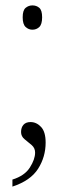

<svg xmlns="http://www.w3.org/2000/svg" viewBox="-20 -537 263 711"><path d="M100 -427Q86 -427 75 -437Q64 -447 64 -473Q64 -499 75 -508Q86 -517 100 -517Q115 -517 125.5 -508Q136 -499 136 -473Q136 -447 125.5 -437Q115 -427 100 -427ZM26 128Q71 114 90.5 83.5Q110 53 110 28Q110 11 97 0Q84 -11 71 -21.5Q58 -32 58 -48Q58 -65 67 -75Q76 -85 93 -85Q115 -85 132 -67Q149 -49 149 -9Q149 44 121 88Q93 132 26 154Z"/></svg>

Font: Noto Serif ExtraLight
Style: Regular
Weight: 200
Designer: Monotype Design Team
Foundry: Monotype Imaging Inc.
Version: Version 2.015; ttfautohint (v1.8.4.7-5d5b)